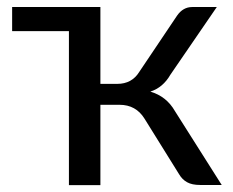

<svg xmlns="http://www.w3.org/2000/svg" viewBox="-20 -526 662 546"><path d="M265.5 0.5H176V-437.5H14.5V-506H265.5V-287.5H313.5Q355 -287.5 376 -321.5L483.5 -481.5Q500.5 -506 526.5 -506H596.5L464.5 -313.5Q443.5 -277 407.5 -265.5Q453.5 -252 477.5 -210L610.5 0H549Q526 0 512 -7.8Q498 -15.5 489 -31L391 -188.5Q366.5 -228 320 -228H265.5Z"/></svg>

Font: Verano Sans
Style: Regular
Weight: 400
Designer: Lukasz Dziedzic with Adam Twardoch and Botio Nikoltchev
Foundry: tyPoland Lukasz Dziedzic
Version: Version 3.001;December 28, 2019;FontCreator 12.0.0.2547 64-b